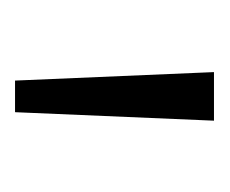

<svg xmlns="http://www.w3.org/2000/svg" viewBox="-44 -796 298 249"><g transform="rotate(90 104.5 -671.0)"><path d="M84 -542H125L136 -800H73Z"/></g></svg>

Font: Noto Sans Malayalam Condensed Light
Style: Regular
Weight: 300
Width: 3
Designer: Jelle Bosma - Monotype Design Team
Foundry: Monotype Imaging Inc.
Version: Version 2.104